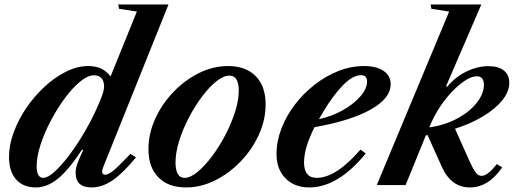

<svg xmlns="http://www.w3.org/2000/svg" viewBox="-20 -831 2330 862"><path d="M141 10.5Q84 10.5 52.2 -25.5Q20.5 -61.5 20.5 -126Q20.5 -180.5 41.8 -237.8Q63 -295 99.2 -348Q135.5 -401 181.5 -443Q227.5 -485 277.5 -509.8Q327.5 -534.5 375.5 -534.5Q409.5 -534.5 433.2 -523.5Q457 -512.5 476.5 -488L594.5 -779L514.5 -791.5L510.5 -811H736.5L443.5 -81Q431 -46.5 452 -46.5Q467 -46.5 490.5 -66.2Q514 -86 565.5 -140L590.5 -124.5Q532.5 -53.5 485.5 -21.5Q438.5 10.5 391 10.5Q319.5 10.5 319.5 -55.5Q319.5 -74.5 328 -98Q336.5 -121.5 353.5 -157.5L348.5 -159.5Q288.5 -68 240 -28.8Q191.5 10.5 141 10.5ZM174.5 -32.5Q194.5 -32.5 226 -61Q257.5 -89.5 293.5 -137.8Q329.5 -186 364 -245.8Q398.5 -305.5 425 -368.5Q438 -399.5 442.8 -415.5Q447.5 -431.5 447.5 -445Q445 -493 401.5 -493Q374 -493 340 -465Q306 -437 271.8 -391Q237.5 -345 208.8 -290.5Q180 -236 162.2 -182Q144.5 -128 144.5 -84.5Q144.5 -32.5 174.5 -32.5Z M815 10.5Q735.5 10.5 691 -34.8Q646.5 -80 646.5 -161Q646.5 -230.5 676.5 -297Q706.5 -363.5 757.8 -417.2Q809 -471 872.8 -502.8Q936.5 -534.5 1004 -534.5Q1083.5 -534.5 1128 -489.2Q1172.5 -444 1172.5 -362.5Q1172.5 -293.5 1142.5 -227Q1112.5 -160.5 1061.2 -107Q1010 -53.5 946.2 -21.5Q882.5 10.5 815 10.5ZM808.5 -32.5Q834.5 -32.5 866.8 -59Q899 -85.5 931.5 -128.8Q964 -172 991.2 -224Q1018.5 -276 1035.2 -328.5Q1052 -381 1052 -424.5Q1052 -456 1042 -473.8Q1032 -491.5 1010 -491.5Q983.5 -491.5 951.2 -465.8Q919 -440 886.8 -397Q854.5 -354 827.5 -302.2Q800.5 -250.5 784.2 -198Q768 -145.5 768 -101Q768 -68.5 778 -50.5Q788 -32.5 808.5 -32.5Z M1368.5 10.5Q1302 10.5 1261.8 -30.2Q1221.5 -71 1221.5 -139.5Q1221.5 -197 1243.5 -254Q1265.5 -311 1304 -361.5Q1342.5 -412 1392.8 -451Q1443 -490 1499.5 -512.2Q1556 -534.5 1614 -534.5Q1670 -534.5 1702 -512.8Q1734 -491 1734 -453Q1734 -390 1644.8 -339.5Q1555.5 -289 1392 -260Q1345 -167 1345 -102Q1345 -32.5 1402 -32.5Q1488.5 -32.5 1598.5 -159.5L1622 -142Q1497.5 10.5 1368.5 10.5ZM1412 -296Q1468.5 -308 1517.8 -335.5Q1567 -363 1597.5 -397.8Q1628 -432.5 1628 -465.5Q1628 -493.5 1601 -493.5Q1563 -493.5 1518.2 -446.8Q1473.5 -400 1431.5 -329.5Z M2089.5 10.5Q2005 10.5 1963.5 -82.5L1899.5 -224.5L1892 -223.5L1801 0H1671.5L1996.5 -779L1916.5 -791.5L1913.5 -811H2141L1982.5 -443.5L1988 -442Q2026 -487 2075.2 -510.5Q2124.5 -534 2172.5 -534Q2217.5 -534 2242 -514.5Q2266.5 -495 2266.5 -459Q2266.5 -420 2235.5 -381.2Q2204.5 -342.5 2149.5 -309.2Q2094.5 -276 2023 -253L2086 -112Q2105 -69.5 2116.5 -55.5Q2128 -41.5 2142 -41.5Q2170 -41.5 2210.5 -94.5L2234.5 -79.5Q2173 10.5 2089.5 10.5ZM1907.5 -259Q1978 -269 2033.5 -299.2Q2089 -329.5 2120.8 -370Q2152.5 -410.5 2152.5 -450.5Q2152.5 -488.5 2120.5 -488.5Q2100.5 -488.5 2076 -474.2Q2051.5 -460 2025.5 -435.5Q1990.5 -402.5 1959.5 -357.5Q1928.5 -312.5 1907.5 -259Z"/></svg>

Font: Libre Caslon Text SemiBold Italic
Style: Regular
Weight: 600
Italic angle: -22.583°
Designer: Pablo Impallari, Rodrigo Fuenzalida, Katja Schimmel
Foundry: Pablo Impallari, Rodrigo Fuenzalida
Version: Version 2.000